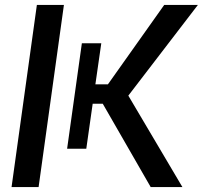

<svg xmlns="http://www.w3.org/2000/svg" viewBox="-20 -761 825 781"><path d="M593 0H722L502 -372L785 -741H648L419 -418H368L392 -585H313L253 -156H331L357 -339H398ZM27 0H137L240 -741H130Z"/></svg>

Font: Cheyenne Sans Medium
Style: Italic
Weight: 500
Italic angle: -8.13011°
Designer: The Public Sans project authors (U.S. Web Design System), Libre Franklin designed by Pablo Impallari and Rodrigo Fuenzal
Foundry: The Cheyenne Sans Project Authors
Version: Version 2.007